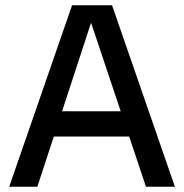

<svg xmlns="http://www.w3.org/2000/svg" viewBox="-20 -710 700 730"><path d="M535 0 304 -690H406L645 0ZM15 0 254 -690H348L122 0ZM146 -191V-287H514V-191Z"/></svg>

Font: Radio Canada Big
Style: Regular
Weight: 400
Designer: Étienne Aubert Bonn
Foundry: Coppers and Brasses
Version: Version 1.001